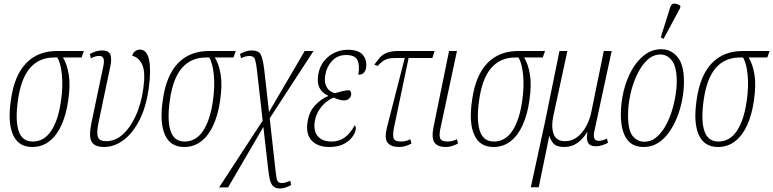

<svg xmlns="http://www.w3.org/2000/svg" viewBox="-20 -826 4397 1092"><path d="M163 10Q85 10 54 -59.5Q23 -129 42 -257Q61 -396 128 -466Q195 -536 305 -536H457L444 -499H338Q361 -462 371 -402.5Q381 -343 368 -255Q357 -176 330.5 -116.5Q304 -57 262 -23.5Q220 10 163 10ZM166 -21Q231 -21 271.5 -82.5Q312 -144 327 -253Q339 -335 332 -401.5Q325 -468 306 -499H288Q202 -499 150.5 -439Q99 -379 82 -256Q66 -142 86 -81.5Q106 -21 166 -21Z M572 10Q518 10 501 -20Q484 -50 500 -127L568 -451Q574 -481 568 -494.5Q562 -508 544 -508Q535 -508 524.5 -505.5Q514 -503 497 -495L491 -519Q527 -539 560 -539Q601 -539 608.5 -513.5Q616 -488 608 -451L541 -132Q528 -70 537 -46.5Q546 -23 584 -23Q636 -23 679 -62Q722 -101 752.5 -168.5Q783 -236 795 -322Q808 -415 789.5 -457Q771 -499 732 -509Q737 -528 750 -536Q763 -544 775 -544Q816 -544 828 -485Q840 -426 826 -324Q811 -216 772.5 -141.5Q734 -67 681.5 -28.5Q629 10 572 10Z M1027 10Q949 10 918 -59.5Q887 -129 906 -257Q925 -396 992 -466Q1059 -536 1169 -536H1321L1308 -499H1202Q1225 -462 1235 -402.5Q1245 -343 1232 -255Q1221 -176 1194.5 -116.5Q1168 -57 1126 -23.5Q1084 10 1027 10ZM1030 -21Q1095 -21 1135.5 -82.5Q1176 -144 1191 -253Q1203 -335 1196 -401.5Q1189 -468 1170 -499H1152Q1066 -499 1014.5 -439Q963 -379 946 -256Q930 -142 950 -81.5Q970 -21 1030 -21Z M1226 240 1474 -140 1441 -430Q1437 -467 1430.5 -487.5Q1424 -508 1398 -508Q1379 -508 1351 -495L1345 -519Q1361 -528 1377.5 -533.5Q1394 -539 1412 -539Q1452 -539 1463.5 -514.5Q1475 -490 1482 -437L1510 -189L1713 -536H1763L1514 -153L1543 108Q1549 164 1553.5 189.5Q1558 215 1582 215Q1595 215 1606 211.5Q1617 208 1631 202L1636 226Q1623 234 1605.5 240Q1588 246 1573 246Q1545 246 1532 231.5Q1519 217 1513.5 190Q1508 163 1504 125L1478 -104L1277 240Z M1853 10Q1786 10 1751.5 -28Q1717 -66 1730 -137Q1739 -192 1773 -228Q1807 -264 1845 -279L1846 -282Q1775 -313 1790 -403Q1798 -448 1823 -479Q1848 -510 1883.5 -526.5Q1919 -543 1958 -543Q2021 -543 2045 -512Q2069 -481 2062 -439Q2059 -423 2049 -412Q2039 -401 2018 -401Q2027 -455 2013 -484Q1999 -513 1949 -513Q1899 -513 1868.5 -479.5Q1838 -446 1831 -403Q1824 -367 1832 -344.5Q1840 -322 1855 -310.5Q1870 -299 1885 -296Q1905 -302 1928 -307.5Q1951 -313 1967 -313Q1971 -310 1975 -303.5Q1979 -297 1977 -286Q1975 -274 1964.5 -264.5Q1954 -255 1937 -255Q1923 -255 1909.5 -259Q1896 -263 1877 -271Q1859 -264 1837 -247Q1815 -230 1796.5 -203Q1778 -176 1771 -139Q1761 -82 1787 -51.5Q1813 -21 1866 -21Q1909 -21 1940.5 -44Q1972 -67 1998 -114Q2001 -110 2003 -103.5Q2005 -97 2002 -84Q1999 -68 1983 -46Q1967 -24 1935 -7Q1903 10 1853 10Z M2251 10Q2203 10 2184 -15Q2165 -40 2181 -102L2282 -496H2227Q2190 -496 2170.5 -486Q2151 -476 2128 -451L2109 -458Q2126 -483 2142 -500Q2158 -517 2182 -526.5Q2206 -536 2247 -536H2452L2439 -496H2304L2221 -101Q2213 -63 2218 -42Q2223 -21 2261 -21Q2271 -21 2284.5 -23.5Q2298 -26 2314 -34L2320 -10Q2305 -1 2287 4.5Q2269 10 2251 10Z M2516 10Q2468 10 2450.5 -16Q2433 -42 2446 -105L2534 -536H2579L2486 -101Q2477 -63 2482.5 -42Q2488 -21 2526 -21Q2536 -21 2549 -23.5Q2562 -26 2579 -34L2585 -10Q2569 -1 2551.5 4.5Q2534 10 2516 10Z M2786 10Q2708 10 2677 -59.5Q2646 -129 2665 -257Q2684 -396 2751 -466Q2818 -536 2928 -536H3080L3067 -499H2961Q2984 -462 2994 -402.5Q3004 -343 2991 -255Q2980 -176 2953.5 -116.5Q2927 -57 2885 -23.5Q2843 10 2786 10ZM2789 -21Q2854 -21 2894.5 -82.5Q2935 -144 2950 -253Q2962 -335 2955 -401.5Q2948 -468 2929 -499H2911Q2825 -499 2773.5 -439Q2722 -379 2705 -256Q2689 -142 2709 -81.5Q2729 -21 2789 -21Z M2999 239 3080 -134 3162 -536H3207L3127 -166Q3114 -106 3128.5 -64.5Q3143 -23 3194 -23Q3234 -23 3264.5 -47.5Q3295 -72 3315.5 -111Q3336 -150 3344 -193L3414 -536H3459L3360 -78Q3349 -25 3385 -25Q3393 -25 3404.5 -27.5Q3416 -30 3432 -38L3438 -14Q3421 -5 3403.5 0.5Q3386 6 3368 6Q3305 6 3321 -74H3319Q3296 -36 3264 -13Q3232 10 3188 10Q3144 10 3126.5 -11.5Q3109 -33 3105 -53H3104L3044 239Z M3641 10Q3574 10 3542.5 -38.5Q3511 -87 3511 -175Q3511 -240 3526.5 -305.5Q3542 -371 3572 -425.5Q3602 -480 3645 -513Q3688 -546 3742 -546Q3796 -546 3833 -502.5Q3870 -459 3870 -360Q3870 -315 3861 -264.5Q3852 -214 3833.5 -165.5Q3815 -117 3787.5 -77Q3760 -37 3723.5 -13.5Q3687 10 3641 10ZM3645 -20Q3682 -20 3711 -43.5Q3740 -67 3762.5 -105.5Q3785 -144 3799.5 -189.5Q3814 -235 3821.5 -280.5Q3829 -326 3829 -363Q3829 -444 3802.5 -480Q3776 -516 3736 -516Q3694 -516 3660.5 -484Q3627 -452 3602.5 -400Q3578 -348 3565 -288Q3552 -228 3552 -171Q3552 -84 3578.5 -52Q3605 -20 3645 -20ZM3754 -605 3738 -613 3792 -785Q3799 -807 3817.5 -805.5Q3836 -804 3850 -792L3848 -780Z M4063 10Q3985 10 3954 -59.5Q3923 -129 3942 -257Q3961 -396 4028 -466Q4095 -536 4205 -536H4357L4344 -499H4238Q4261 -462 4271 -402.5Q4281 -343 4268 -255Q4257 -176 4230.5 -116.5Q4204 -57 4162 -23.5Q4120 10 4063 10ZM4066 -21Q4131 -21 4171.5 -82.5Q4212 -144 4227 -253Q4239 -335 4232 -401.5Q4225 -468 4206 -499H4188Q4102 -499 4050.5 -439Q3999 -379 3982 -256Q3966 -142 3986 -81.5Q4006 -21 4066 -21Z"/></svg>

Font: Noto Serif ExtraCondensed ExtraLight
Style: Italic
Weight: 200
Width: 2
Italic angle: -12°
Designer: Monotype Design Team
Foundry: Monotype Imaging Inc.
Version: Version 2.014; ttfautohint (v1.8.4.7-5d5b)